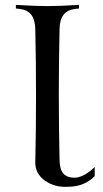

<svg xmlns="http://www.w3.org/2000/svg" viewBox="-20 -752 416 773"><path d="M122.1 -100.1Q125 -227.1 125 -366.2Q125 -505.4 122.1 -632.3Q121.6 -672.9 105.7 -692.9Q89.8 -712.9 57.6 -716.3L43.9 -717.8V-732.4Q118.7 -727.5 170.9 -727.5Q223.1 -727.5 297.9 -732.4V-717.8L284.2 -716.3Q252 -712.9 236.1 -692.9Q220.2 -672.9 219.7 -632.3Q216.8 -505.4 216.8 -370.6Q216.8 -235.8 219.7 -108.9Q220.2 -69.8 235.4 -53.2Q250.5 -36.6 278.8 -36.6Q316.9 -36.6 361.3 -79.6V-43Q319.8 0 252 0Q200.2 2.9 160.6 -25.1Q121.1 -53.2 122.1 -100.1Z"/></svg>

Font: Flanker
Style: Regular
Weight: 400
Designer: Flanker
Foundry: Flanker
Version: Version 2.027